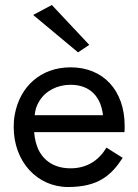

<svg xmlns="http://www.w3.org/2000/svg" viewBox="-20 -740 555 770"><path d="M113 -680 293 -530 338 -560 188 -720ZM407 -148C377 -98 330 -65 263 -65C203 -65 158 -91 134 -140C125 -160 119 -183 117 -210H479C480 -218 480 -226 480 -234C480 -379 393 -470 263 -470C144 -470 59 -393 39 -279C36 -263 35 -247 35 -230C35 -92 129 10 253 10C373 10 426 -36 472 -107ZM119 -278C121 -299 127 -318 138 -335C163 -376 210 -400 263 -400C343 -400 385 -350 393 -278Z"/></svg>

Font: Jost
Style: Regular
Weight: 400
Version: Version 3.710